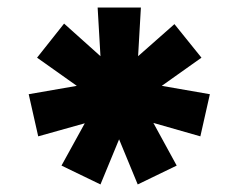

<svg xmlns="http://www.w3.org/2000/svg" viewBox="-20 -865 625 503"><path d="M403.8 -640.1 529.8 -618.2 504.9 -507.8 381.8 -543 442.9 -431.2 340.8 -381.8 292 -500 243.2 -381.8 141.1 -431.2 202.1 -542 80.1 -507.8 55.2 -618.2 181.2 -640.1 77.1 -713.9 147.9 -803.2 243.2 -717.8 235.8 -845.2H349.1L341.8 -717.8L437 -801.8L507.8 -713.9Z"/></svg>

Font: Sinkin Sans 800 Black
Style: Regular
Weight: 900
Designer: Keith Bates
Foundry: K-Type
Version: Sinkin Sans (version 1.0)  by Keith Bates   •   © 2014   www